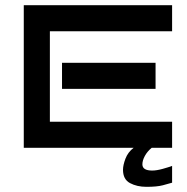

<svg xmlns="http://www.w3.org/2000/svg" viewBox="-20 -572 725 743"><path d="M646 0H567Q550 14 540.5 31.5Q531 49 531 64Q531 88 569 88Q586 88 609.5 81.5Q633 75 646 70V135Q633 139 610 145Q587 151 547 151Q510 151 483 136.5Q456 122 456 85Q456 67 465.5 42Q475 17 497 0H72V-552H646V-451H173V-101H646ZM582 -228H220V-329H582Z"/></svg>

Font: Bruno Ace SC
Style: Regular
Weight: 400
Version: Version 1.100; ttfautohint (v1.8.4.7-5d5b);gftools[0.9.27]